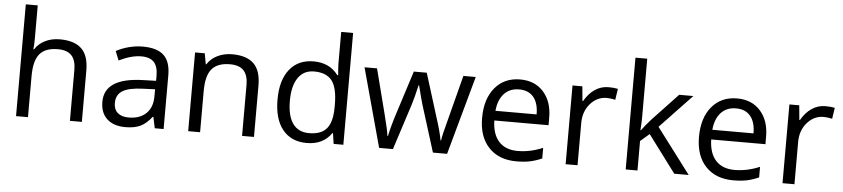

<svg xmlns="http://www.w3.org/2000/svg" viewBox="-45 -1025 5707 1300"><g transform="rotate(5 2809.0 -375.0)"><path d="M452.1 0V-346.2Q452.1 -411.6 422.4 -443.8Q392.6 -476.1 329.1 -476.1Q244.6 -476.1 205.8 -430.2Q167 -384.3 167 -279.8V0H85.9V-759.8H167V-529.8Q167 -488.3 163.1 -460.9H168Q191.9 -499.5 236.1 -521.7Q280.3 -543.9 336.9 -543.9Q435.1 -543.9 484.1 -497.3Q533.2 -450.7 533.2 -349.1V0Z M1028.8 0 1012.7 -76.2H1008.8Q968.8 -25.9 929 -8.1Q889.2 9.8 829.6 9.8Q750 9.8 704.8 -31.2Q659.7 -72.3 659.7 -147.9Q659.7 -310.1 918.9 -317.9L1009.8 -320.8V-354Q1009.8 -417 982.7 -447Q955.6 -477.1 896 -477.1Q829.1 -477.1 744.6 -436L719.7 -498Q759.3 -519.5 806.4 -531.7Q853.5 -543.9 900.9 -543.9Q996.6 -543.9 1042.7 -501.5Q1088.9 -459 1088.9 -365.2V0ZM845.7 -57.1Q921.4 -57.1 964.6 -98.6Q1007.8 -140.1 1007.8 -214.8V-263.2L926.8 -259.8Q830.1 -256.3 787.4 -229.7Q744.6 -203.1 744.6 -147Q744.6 -103 771.2 -80.1Q797.9 -57.1 845.7 -57.1Z M1622.1 0V-346.2Q1622.1 -411.6 1592.3 -443.8Q1562.5 -476.1 1499 -476.1Q1415 -476.1 1376 -430.7Q1336.9 -385.3 1336.9 -280.8V0H1255.9V-535.2H1321.8L1335 -461.9H1338.9Q1363.8 -501.5 1408.7 -523.2Q1453.6 -544.9 1508.8 -544.9Q1605.5 -544.9 1654.3 -498.3Q1703.1 -451.7 1703.1 -349.1V0Z M2233.9 -71.8H2229.5Q2173.3 9.8 2061.5 9.8Q1956.5 9.8 1898.2 -62Q1839.8 -133.8 1839.8 -266.1Q1839.8 -398.4 1898.4 -471.7Q1957 -544.9 2061.5 -544.9Q2170.4 -544.9 2228.5 -465.8H2234.9L2231.4 -504.4L2229.5 -542V-759.8H2310.5V0H2244.6ZM2071.8 -58.1Q2154.8 -58.1 2192.1 -103.3Q2229.5 -148.4 2229.5 -249V-266.1Q2229.5 -379.9 2191.7 -428.5Q2153.8 -477.1 2070.8 -477.1Q1999.5 -477.1 1961.7 -421.6Q1923.8 -366.2 1923.8 -265.1Q1923.8 -162.6 1961.4 -110.4Q1999 -58.1 2071.8 -58.1Z M2919.4 0 2821.3 -314Q2812 -342.8 2786.6 -444.8H2782.7Q2763.2 -359.4 2748.5 -313L2647.5 0H2553.7L2407.7 -535.2H2492.7Q2544.4 -333.5 2571.5 -228Q2598.6 -122.6 2602.5 -85.9H2606.4Q2611.8 -113.8 2623.8 -158Q2635.7 -202.1 2644.5 -228L2742.7 -535.2H2830.6L2926.3 -228Q2953.6 -144 2963.4 -86.9H2967.3Q2969.2 -104.5 2977.8 -141.1Q2986.3 -177.7 3079.6 -535.2H3163.6L3015.6 0Z M3486.3 9.8Q3367.7 9.8 3299.1 -62.5Q3230.5 -134.8 3230.5 -263.2Q3230.5 -392.6 3294.2 -468.8Q3357.9 -544.9 3465.3 -544.9Q3565.9 -544.9 3624.5 -478.8Q3683.1 -412.6 3683.1 -304.2V-252.9H3314.5Q3316.9 -158.7 3362.1 -109.9Q3407.2 -61 3489.3 -61Q3575.7 -61 3660.2 -97.2V-24.9Q3617.2 -6.3 3578.9 1.7Q3540.5 9.8 3486.3 9.8ZM3464.4 -477.1Q3399.9 -477.1 3361.6 -435.1Q3323.2 -393.1 3316.4 -318.8H3596.2Q3596.2 -395.5 3562 -436.3Q3527.8 -477.1 3464.4 -477.1Z M4065.4 -544.9Q4101.1 -544.9 4129.4 -539.1L4118.2 -463.9Q4085 -471.2 4059.6 -471.2Q3994.6 -471.2 3948.5 -418.5Q3902.3 -365.7 3902.3 -287.1V0H3821.3V-535.2H3888.2L3897.5 -436H3901.4Q3931.2 -488.3 3973.1 -516.6Q4015.1 -544.9 4065.4 -544.9Z M4309.6 -273.9Q4330.6 -303.7 4373.5 -352.1L4546.4 -535.2H4642.6L4425.8 -307.1L4657.7 0H4559.6L4370.6 -252.9L4309.6 -200.2V0H4229.5V-759.8H4309.6V-356.9Q4309.6 -330.1 4305.7 -273.9Z M4960.4 9.8Q4841.8 9.8 4773.2 -62.5Q4704.6 -134.8 4704.6 -263.2Q4704.6 -392.6 4768.3 -468.8Q4832 -544.9 4939.5 -544.9Q5040 -544.9 5098.6 -478.8Q5157.2 -412.6 5157.2 -304.2V-252.9H4788.6Q4791 -158.7 4836.2 -109.9Q4881.3 -61 4963.4 -61Q5049.8 -61 5134.3 -97.2V-24.9Q5091.3 -6.3 5053 1.7Q5014.6 9.8 4960.4 9.8ZM4938.5 -477.1Q4874 -477.1 4835.7 -435.1Q4797.4 -393.1 4790.5 -318.8H5070.3Q5070.3 -395.5 5036.1 -436.3Q5002 -477.1 4938.5 -477.1Z M5539.6 -544.9Q5575.2 -544.9 5603.5 -539.1L5592.3 -463.9Q5559.1 -471.2 5533.7 -471.2Q5468.8 -471.2 5422.6 -418.5Q5376.5 -365.7 5376.5 -287.1V0H5295.4V-535.2H5362.3L5371.6 -436H5375.5Q5405.3 -488.3 5447.3 -516.6Q5489.3 -544.9 5539.6 -544.9Z"/></g></svg>

Font: Sahel FD
Style: FD
Weight: 400
Foundry: Saber Rastikerdar (saber.rastikerdar@gmail.com)
Version: Version 3.3.1